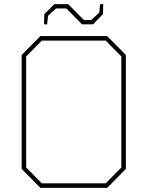

<svg xmlns="http://www.w3.org/2000/svg" viewBox="-20 -912 716 932"><path d="M194 -794 195 -843 244 -892H311L387 -815H423L462 -851L466 -892H481L480 -844L432 -794H378L302 -871H252L213 -835L209 -794ZM176 0 85 -92V-645L176 -737H500L591 -645V-92L500 0ZM183 -22H493L569 -99V-638L493 -715H183L107 -638V-99Z"/></svg>

Font: Tomorrow Thin
Style: Regular
Weight: 250
Designer: Tony de Marco, Monica Rizzolli
Foundry: Just in Type
Version: Version 2.002